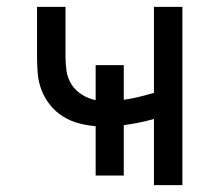

<svg xmlns="http://www.w3.org/2000/svg" viewBox="-20 -540 640 560"><path d="M429 0V-193Q408 -187 386 -182.5Q364 -178 341 -175V-28H259V-172Q234 -174 209.5 -180.5Q185 -187 163.5 -200.5Q142 -214 126 -234Q110 -254 101 -277.5Q92 -301 90 -326Q88 -351 88 -376V-520H171V-376Q171 -355 174 -333.5Q177 -312 188.5 -294Q200 -276 219 -264Q238 -252 259 -248V-350H341V-249Q364 -252 385.5 -257.5Q407 -263 429 -269V-520H512V0Z"/></svg>

Font: Iosevka SS04 Extended
Style: Regular
Weight: 400
Width: 7
Monospace: yes
Designer: Belleve Invis
Foundry: Belleve Invis
Version: Version 19.0.0; ttfautohint (v1.8.4)